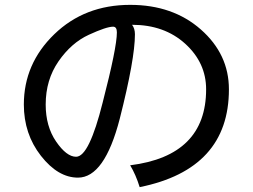

<svg xmlns="http://www.w3.org/2000/svg" viewBox="-20 -727 1040 790"><path d="M554.7 43Q539.1 -7.8 515.6 -46.9Q828.1 -85.9 828.1 -359.4Q828.1 -468.8 742.2 -546.9Q656.2 -625 523.4 -625Q535.2 -609.4 535.2 -585.9Q535.2 -484.4 472.7 -238.3Q441.4 -117.2 398.4 -56.6Q355.5 3.9 300.8 3.9Q218.8 3.9 148.4 -85.9Q78.1 -175.8 78.1 -296.9Q78.1 -464.8 203.1 -585.9Q328.1 -707 515.6 -707Q691.4 -707 806.6 -605.5Q921.9 -503.9 921.9 -359.4Q921.9 -31.2 554.7 43ZM168 -296.9Q168 -207 210.9 -144.5Q253.9 -82 293 -82Q320.3 -82 347.7 -138.7Q375 -195.3 402.3 -304.7Q460.9 -531.2 460.9 -593.8Q460.9 -617.2 445.3 -617.2Q418 -617.2 345.7 -584Q273.4 -550.8 220.7 -474.6Q168 -398.4 168 -296.9Z"/></svg>

Font: WenQuanYi Micro Hei Mono
Style: Regular
Weight: 400
Foundry: Ascender Corporation
Version: Version 0.2.0-beta